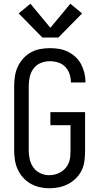

<svg xmlns="http://www.w3.org/2000/svg" viewBox="-20 -1001 540 1029"><path d="M244 8Q218 8 192 2Q166 -4 143.5 -17Q121 -30 103.5 -49.5Q86 -69 75 -93Q64 -117 60 -143Q56 -169 56 -195V-540Q56 -566 60 -592.5Q64 -619 75 -643Q86 -667 104 -687Q122 -707 145 -720Q168 -733 194.5 -738Q221 -743 247 -743Q272 -743 296.5 -739Q321 -735 343.5 -724Q366 -713 384.5 -696Q403 -679 414.5 -657Q426 -635 432 -611Q438 -587 438 -562Q438 -561 438 -560.5Q438 -560 438 -559H360Q360 -559 360 -559.5Q360 -560 360 -561Q360 -583 352.5 -605Q345 -627 329.5 -643Q314 -659 292 -666Q270 -673 247 -673Q222 -673 198.5 -663.5Q175 -654 160 -634Q145 -614 139.5 -589.5Q134 -565 134 -540V-195Q134 -171 139.5 -146.5Q145 -122 159.5 -102.5Q174 -83 196.5 -72.5Q219 -62 244 -62Q260 -62 276.5 -66.5Q293 -71 307 -79.5Q321 -88 332 -101Q343 -114 349 -129.5Q355 -145 356.5 -161.5Q358 -178 358 -195V-330H250V-400H436V-195Q436 -168 433 -141.5Q430 -115 419 -91Q408 -67 389 -47.5Q370 -28 346.5 -15.5Q323 -3 296.5 2.5Q270 8 244 8ZM207 -800 80 -929 143 -981 250 -852 357 -981 420 -929 293 -800Z"/></svg>

Font: Zed Mono
Style: Regular
Weight: 400
Monospace: yes
Designer: Belleve Invis
Foundry: Belleve Invis
Version: Version 1.0.0; ttfautohint (v1.8.4)